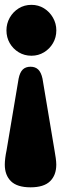

<svg xmlns="http://www.w3.org/2000/svg" viewBox="-27 -608 347 801"><path d="M100.4 173.5Q44.9 173.5 18.9 148.2Q-7 122.9 -7 78.8Q-7 67.6 -5.1 51.4Q-3.1 35.2 0.2 20.1L50.7 -280.2Q56 -306.3 68 -318Q80 -329.6 100.3 -329.6Q120.3 -329.6 132.4 -318Q144.5 -306.4 150.2 -280.4L200.6 20.1Q203.5 35.2 205.6 51.4Q207.8 67.6 207.8 78.8Q207.8 122.9 181.8 148.2Q155.8 173.5 100.4 173.5ZM104.3 -587.8Q133.1 -587.8 156.7 -573.2Q180.3 -558.5 194.1 -534.1Q208 -509.7 208 -481.3Q208 -451.9 194.1 -428.1Q180.3 -404.2 156.7 -389.9Q133.1 -375.5 104.3 -375.5Q74.6 -375.5 51 -389.9Q27.4 -404.2 13.6 -428.1Q-0.1 -451.9 -0.1 -481.3Q-0.1 -509.7 13.6 -534.1Q27.4 -558.5 51 -573.2Q74.6 -587.8 104.3 -587.8Z"/></svg>

Font: Fraunces SuperSoft
Style: Regular
Weight: 900
Version: Version 1.000;[b76b70a41]